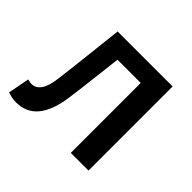

<svg xmlns="http://www.w3.org/2000/svg" viewBox="-138 -713 889 889"><g transform="rotate(45 306.0 -268.5)"><path d="M65 14Q49 14 36 11Q23 8 10 4L30 -101Q36 -100 42.5 -98.5Q49 -97 56 -97Q83 -97 101 -122Q119 -147 126 -203Q137 -290 146.5 -377Q156 -464 166 -551H526V0H410V-458H258Q249 -387 241 -315.5Q233 -244 223 -172Q210 -81 171 -33.5Q132 14 65 14Z"/></g></svg>

Font: Noto Sans KR Medium
Style: Regular
Weight: 500
Designer: Ryoko NISHIZUKA  (kana, bopomofo & ideographs); Paul D. Hunt (Latin, Greek & Cyrillic); Sandoll Communications , Soo-you
Foundry: Adobe
Version: Version 2.004-H2;hotconv 1.0.118;makeotfexe 2.5.65603